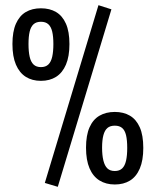

<svg xmlns="http://www.w3.org/2000/svg" viewBox="-20 -702 600 741"><path d="M203 19 153 4 360 -682 410 -666ZM138 -390Q104 -390 79.5 -405.5Q55 -421 41.5 -452.5Q28 -484 28 -532Q28 -580 41.5 -610.5Q55 -641 79.5 -655.5Q104 -670 138 -670Q172 -670 196.5 -655.5Q221 -641 234.5 -610.5Q248 -580 248 -532Q248 -484 234.5 -452.5Q221 -421 196.5 -405.5Q172 -390 138 -390ZM138 -443Q156 -443 166.5 -453Q177 -463 181.5 -483Q186 -503 186 -532Q186 -561 181.5 -580Q177 -599 166.5 -608.5Q156 -618 138 -618Q120 -618 109.5 -608.5Q99 -599 94.5 -580Q90 -561 90 -532Q90 -503 94.5 -483Q99 -463 109.5 -453Q120 -443 138 -443ZM423 10Q389 10 364 -5.5Q339 -21 325.5 -52.5Q312 -84 312 -132Q312 -180 325.5 -210.5Q339 -241 364 -255.5Q389 -270 423 -270Q457 -270 481.5 -255.5Q506 -241 519.5 -210.5Q533 -180 533 -131Q533 -83 519.5 -51.5Q506 -20 481.5 -5Q457 10 423 10ZM423 -42Q441 -42 451.5 -52Q462 -62 466.5 -82Q471 -102 471 -131Q471 -161 466.5 -180Q462 -199 451.5 -208Q441 -217 423 -217Q405 -217 394.5 -208Q384 -199 379 -180Q374 -161 374 -132Q374 -103 379 -82.5Q384 -62 394.5 -52Q405 -42 423 -42Z"/></svg>

Font: Cairo
Style: Regular
Weight: 400
Designer: Mohamed Gaber, Accademia di Belle Arti di Urbino
Foundry: Kief Type Foundry, Accademia di Belle Arti di Urbino
Version: Version 3.120